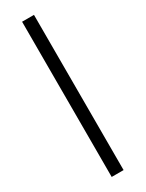

<svg xmlns="http://www.w3.org/2000/svg" viewBox="-244 -733 764 1007"><g transform="rotate(-30 138.0 -230.0)"><path d="M102 -700H174V240H102Z"/></g></svg>

Font: Tilda Sans
Style: Regular
Weight: 400
Designer: ParaType Ltd
Foundry: ParaType Ltd
Version: Version 1.002W